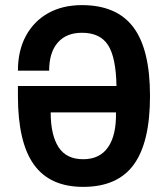

<svg xmlns="http://www.w3.org/2000/svg" viewBox="-20 -718 640 750"><path d="M305 12Q175 12 112.5 -75Q50 -162 50 -343V-382H435Q433 -494 402 -542Q371 -590 300 -590Q239 -590 205.5 -551.5Q172 -513 172 -442H50Q50 -520 81 -577.5Q112 -635 168 -666.5Q224 -698 300 -698Q436 -698 501 -611.5Q566 -525 566 -343Q566 -162 502.5 -75Q439 12 305 12ZM305 -96Q370 -96 402.5 -143.5Q435 -191 433 -279H178Q178 -191 208.5 -143.5Q239 -96 305 -96Z"/></svg>

Font: Archivo Narrow
Style: Bold
Weight: 700
Designer: Hector Gatti
Foundry: Omnibus-Type
Version: Version 3.002